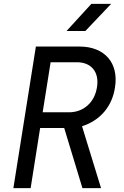

<svg xmlns="http://www.w3.org/2000/svg" viewBox="-20 -970 640 990"><path d="M323 -810H420L553 -950H451ZM49 0H138L187 -310H311L405 0H501L403 -319C497 -349 559 -422 573 -520C593 -645 520 -730 390 -730H165ZM200 -391 241 -649H377C451 -649 493 -598 480 -520C468 -442 411 -391 336 -391Z"/></svg>

Font: JetBrains Mono
Style: Italic
Weight: 400
Italic angle: -9°
Monospace: yes
Designer: Philipp Nurullin, Konstantin Bulenkov
Foundry: JetBrains
Version: Version 2.305